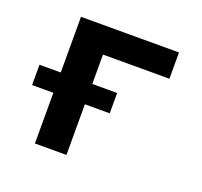

<svg xmlns="http://www.w3.org/2000/svg" viewBox="-98 -642 796 755"><g transform="rotate(20 300.0 -265.0)"><path d="M119 0V-212H30V-297H119V-530H529V-420H251V-297H355V-212H251V0Z"/></g></svg>

Font: Iosevka Curly XBdEx
Style: Regular
Weight: 800
Width: 7
Monospace: yes
Designer: Belleve Invis
Foundry: Belleve Invis
Version: Version 11.1.0; ttfautohint (v1.8.3)